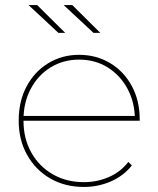

<svg xmlns="http://www.w3.org/2000/svg" viewBox="-20 -737 627 760"><path d="M312 3Q237 3 179 -30.5Q121 -64 87.5 -123.5Q54 -183 54 -259Q54 -336 85 -394.5Q116 -453 170.5 -486.5Q225 -520 293 -520Q361 -520 415.5 -487.5Q470 -455 501.5 -397Q533 -339 533 -264Q533 -263 533 -262Q533 -261 533 -259H65V-278H522L514 -263Q514 -331 485 -385Q456 -439 406.5 -470Q357 -501 293 -501Q230 -501 180 -470Q130 -439 101.5 -385Q73 -331 73 -263V-259Q73 -188 104 -133Q135 -78 189 -47Q243 -16 312 -16Q364 -16 410.5 -36Q457 -56 488 -96L502 -82Q468 -40 418 -18.5Q368 3 312 3ZM350 -607 232 -717H266L377 -607ZM211 -607 93 -717H127L238 -607Z"/></svg>

Font: Montserrat Thin
Style: Regular
Weight: 100
Designer: Julieta Ulanovsky
Foundry: Julieta Ulanovsky
Version: Version 9.000